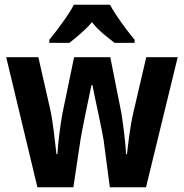

<svg xmlns="http://www.w3.org/2000/svg" viewBox="-20 -786 772 806"><path d="M442 -766H290C270 -726 219 -658 187 -619V-606H271C295 -625 335 -656 366 -693C394 -656 435 -627 461 -606H545V-619C508 -664 465 -722 442 -766ZM415 -198 441 0H593L726 -546H594L539 -310C526 -255 517 -174 513 -139H509C508 -181 496 -269 490 -309L443 -546H291L242 -309C233 -261 223 -181 221 -139H217C211 -187 203 -272 191 -326L141 -546H6L137 0H288L318 -200C323 -234 353 -377 364 -429H368C377 -380 409 -238 415 -198Z"/></svg>

Font: Noto Sans Telugu Condensed
Style: Bold
Weight: 700
Width: 3
Designer: Jelle Bosma - Monotype Design Team
Foundry: Monotype Imaging Inc.
Version: Version 2.005